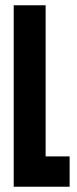

<svg xmlns="http://www.w3.org/2000/svg" viewBox="-20 -708 291 728"><path d="M32 0V-688H153V-115H244V0Z"/></svg>

Font: Saira Ultra Condensed ExtraBold
Style: Regular
Weight: 800
Width: 1
Designer: Hector Gatti with collaboration of the Omnibus-Type team
Foundry: Omnibus-Type
Version: Version 1.001; ttfautohint (v1.8)